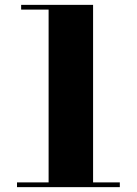

<svg xmlns="http://www.w3.org/2000/svg" viewBox="-20 -770 562 790"><path d="M180 -5.5V-730.5H67V-750H363V-5.5ZM50 0V-19.5H473V0Z"/></svg>

Font: Bodoni Moda 11pt ExtraBold
Style: Regular
Weight: 800
Designer: Owen Earl
Foundry: indestructible type
Version: Version 2.004